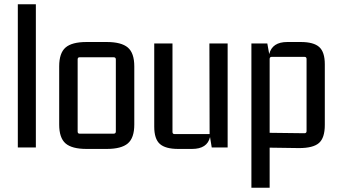

<svg xmlns="http://www.w3.org/2000/svg" viewBox="-20 -695 1596 905"><path d="M149 0H64V-675H149Z M259 -108V-382Q259 -445 289 -471Q319 -497 388 -497H483Q552 -497 582.5 -471Q613 -445 613 -382V-108Q613 -45 582.5 -19Q552 7 483 7H388Q319 7 289 -19Q259 -45 259 -108ZM516 -425H355Q346 -425 346 -415V-75Q346 -65 355 -65H516Q526 -65 526 -75V-415Q526 -425 516 -425Z M885 7H820Q760 7 733.5 -16.5Q707 -40 707 -98V-490H793V-73Q793 -63 803 -63H968L967 -490H1053V0H978L970 -49Q957 7 885 7Z M1251 190H1165V-490H1240L1249 -440Q1263 -497 1334 -497H1398Q1458 -497 1484.5 -473.5Q1511 -450 1511 -392V-106Q1511 -45 1483.5 -21Q1456 3 1390 3L1251 1ZM1251 -417V-69L1415 -67Q1425 -67 1425 -77V-417Q1425 -427 1415 -427H1261Q1251 -427 1251 -417Z"/></svg>

Font: Gemunu Libre Medium
Style: Regular
Weight: 500
Designer: Puspanada Ekanayake, Sola Matas, Pathum Egodawatta, Kosala Senevirathne
Foundry: mooniak
Version: Version 1.100